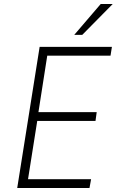

<svg xmlns="http://www.w3.org/2000/svg" viewBox="-20 -939 587 959"><path d="M66 0 178 -705H539L532 -661H216L172 -379H463L457 -335H166L120 -44H435L427 0ZM351 -765 483 -919H543L391 -765Z"/></svg>

Font: Nunito Sans 7pt Condensed ExtraLight
Style: Italic
Weight: 250
Width: 3
Italic angle: -9°
Designer: Vernon Adams
Foundry: Vernon Adams
Version: Version 3.101;gftools[0.9.27]